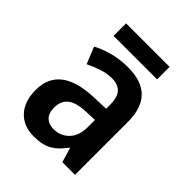

<svg xmlns="http://www.w3.org/2000/svg" viewBox="-200 -810 933 933"><g transform="rotate(45 267.0 -343.0)"><path d="M279 -552Q465 -552 465 -364V0H378L356 -74H352Q322 -31 286 -10.5Q250 10 190 10Q120 10 79 -34.5Q38 -79 38 -157Q38 -323 263 -331L345 -334V-359Q345 -413 323.5 -436Q302 -459 261 -459Q228 -459 193.5 -448Q159 -437 125 -420L90 -506Q128 -527 176 -539.5Q224 -552 279 -552ZM288 -255Q219 -252 190.5 -228Q162 -204 162 -161Q162 -121 181.5 -102Q201 -83 234 -83Q281 -83 313 -115.5Q345 -148 345 -209V-257ZM419 -696V-610H120V-696Z"/></g></svg>

Font: Noto Sans Khmer UI SemiCondensed SemiBold
Style: Regular
Weight: 600
Width: 4
Designer: Danh Hong and the Monotype Design Team
Foundry: Monotype Imaging Inc.
Version: Version 2.002; ttfautohint (v1.8.4.7-5d5b)